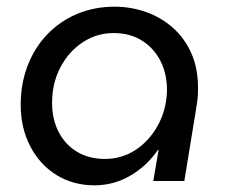

<svg xmlns="http://www.w3.org/2000/svg" viewBox="-20 -542 686 575"><path d="M263 13Q199 13 149 -18Q99 -49 70.5 -104Q42 -159 42 -228Q42 -292 63 -346Q84 -400 122 -439.5Q160 -479 211.5 -500.5Q263 -522 323 -522Q371 -522 416 -506.5Q461 -491 497 -459.5Q533 -428 553.5 -381.5Q574 -335 573 -272Q573 -257 571.5 -244.5Q570 -232 568 -220L532 0H439L455 -93H453Q419 -44 369.5 -15.5Q320 13 263 13ZM294 -66Q345 -66 386 -93Q427 -120 452.5 -166Q478 -212 480 -268Q481 -318 461.5 -357.5Q442 -397 406 -420Q370 -443 320 -443Q270 -443 228 -415.5Q186 -388 161 -340.5Q136 -293 136 -234Q136 -184 156 -146Q176 -108 211.5 -87Q247 -66 294 -66Z"/></svg>

Font: MuseoModerno
Style: Italic
Weight: 400
Italic angle: -9°
Designer: Pablo Cosgaya, Héctor Gatti, Marcela Romero, and the Authors of The MuseoModerno Project.
Foundry: Omnibus-Type Team
Version: Version 1.003